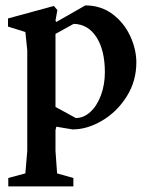

<svg xmlns="http://www.w3.org/2000/svg" viewBox="-20 -458 540 691"><path d="M9.8 182.6 71.3 166 78.1 85V-277.3L71.3 -342.8L8.8 -362.3V-391.6L173.8 -436.5L186.5 -421.9L179.7 -383.8L182.6 -378.9L287.1 -438.5Q342.8 -438.5 384.3 -407.7Q425.8 -377 448.2 -329.1Q470.7 -281.2 470.7 -233.4Q470.7 -166 436 -110.8Q401.4 -55.7 347.7 -23.9Q293.9 7.8 241.2 7.8L182.6 -2L179.7 10.7V85L185.5 166L244.1 182.6V212.9H9.8ZM357.4 -198.2Q357.4 -277.3 327.1 -324.2Q296.9 -371.1 245.1 -372.1L179.7 -335.9V-73.2L252.9 -33.2Q281.2 -33.2 305.2 -55.2Q329.1 -77.1 343.3 -115.2Q357.4 -153.3 357.4 -198.2Z"/></svg>

Font: Comprehension Dark
Style: Regular
Weight: 700
Designer: Alfredo Marco Pradil
Foundry: Alfredo Marco Pradil
Version: 1.0